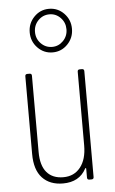

<svg xmlns="http://www.w3.org/2000/svg" viewBox="-55 -824 522 869"><g transform="rotate(-5 205.5 -389.5)"><path d="M316 -501H326Q336 -501 336 -491V-10Q336 0 326 0H316Q306 0 306 -10V-50Q306 -53 304 -53.5Q302 -54 301 -51Q270 7 196 7Q136 7 102 -29.5Q68 -66 68 -138V-491Q68 -501 78 -501H88Q98 -501 98 -491V-145Q98 -83 124.5 -52Q151 -21 200 -21Q249 -21 277.5 -57Q306 -93 306 -156V-491Q306 -501 316 -501ZM105 -687Q105 -728 133 -757Q161 -786 201 -786Q241 -786 269 -757Q297 -728 297 -687Q297 -646 269 -617Q241 -588 201 -588Q161 -588 133 -617Q105 -646 105 -687ZM272 -687Q272 -718 251 -739.5Q230 -761 201 -761Q171 -761 150 -739.5Q129 -718 129 -687Q129 -656 150 -634.5Q171 -613 201 -613Q230 -613 251 -634.5Q272 -656 272 -687Z"/></g></svg>

Font: Barlow Condensed Thin
Style: Regular
Weight: 250
Width: 3
Designer: Jeremy Tribby
Foundry: Tribby Type
Version: Version 1.408